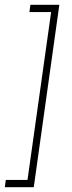

<svg xmlns="http://www.w3.org/2000/svg" viewBox="-48 -720 298 796"><path d="M-28 56 -24 26H66L164 -670H74L78 -700H198L92 56Z"/></svg>

Font: Urbanist Thin
Style: Italic
Weight: 100
Italic angle: -8°
Designer: Corey Hu
Foundry: Corey Hu
Version: Version 1.321; ttfautohint (v1.8.4.7-5d5b)